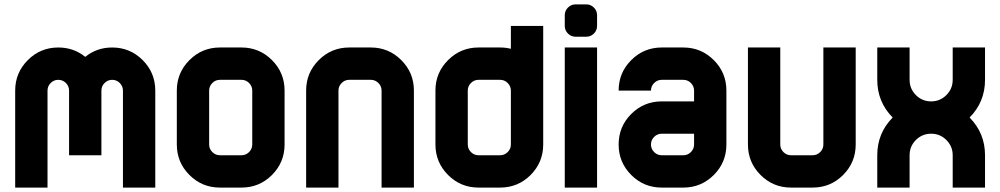

<svg xmlns="http://www.w3.org/2000/svg" viewBox="-20 -850 4532 870"><path d="M195.3 -439.5V0H48.8V-439.5Q48.8 -520.5 106 -577.6Q163.1 -634.8 244.1 -634.8Q314 -634.8 366.2 -592.3Q418.5 -634.8 488.3 -634.8Q569.3 -634.8 626.5 -577.6Q683.6 -520.5 683.6 -439.5V0H537.1V-439.5Q537.1 -459.5 522.7 -473.9Q508.3 -488.3 488.3 -488.3Q468.3 -488.3 453.9 -473.9Q439.5 -459.5 439.5 -439.5V-146.5H293V-439.5Q293 -459.5 278.6 -473.9Q264.2 -488.3 244.1 -488.3Q224.1 -488.3 209.7 -473.9Q195.3 -459.5 195.3 -439.5Z M1074.2 -488.3H976.6Q956.5 -488.3 942.1 -473.9Q927.7 -459.5 927.7 -439.5V-195.3Q927.7 -175.3 942.1 -160.9Q956.5 -146.5 976.6 -146.5H1074.2Q1094.2 -146.5 1108.6 -160.9Q1123 -175.3 1123 -195.3V-439.5Q1123 -459.5 1108.6 -473.9Q1094.2 -488.3 1074.2 -488.3ZM976.6 -634.8H1074.2Q1155.3 -634.8 1212.4 -577.6Q1269.5 -520.5 1269.5 -439.5V-195.3Q1269.5 -114.3 1212.4 -57.1Q1155.3 0 1074.2 0H976.6Q895.5 0 838.4 -57.1Q781.2 -114.3 781.2 -195.3V-439.5Q781.2 -520.5 838.4 -577.6Q895.5 -634.8 976.6 -634.8Z M1513.7 -439.5V0H1367.2V-439.5Q1367.2 -520.5 1424.3 -577.6Q1481.4 -634.8 1562.5 -634.8H1660.2Q1741.2 -634.8 1798.3 -577.6Q1855.5 -520.5 1855.5 -439.9V0H1709V-439.5Q1709 -459.5 1694.6 -473.9Q1680.2 -488.3 1660.2 -488.3H1562.5Q1542.5 -488.3 1528.1 -473.9Q1513.7 -459.5 1513.7 -439.5Z M2294.9 -439.5Q2294.9 -459.5 2280.5 -473.9Q2266.1 -488.3 2246.1 -488.3H2148.4Q2128.4 -488.3 2114 -473.9Q2099.6 -459.5 2099.6 -439.5V-195.3Q2099.6 -175.3 2114 -160.9Q2128.4 -146.5 2148.4 -146.5H2246.1Q2266.1 -146.5 2280.5 -160.9Q2294.9 -175.3 2294.9 -195.3ZM2441.4 -732.4V-195.3Q2441.4 -114.3 2384.3 -57.1Q2327.1 0 2246.1 0H2148.4Q2067.4 0 2010.3 -57.1Q1953.1 -114.3 1953.1 -195.3V-439.9Q1953.1 -520.5 2010.3 -577.6Q2067.4 -634.8 2148.4 -634.8H2246.1Q2271.5 -634.8 2294.9 -628.9V-732.4Z M2685.5 0H2539.1V-634.8H2685.5ZM2539.1 -781.2Q2539.1 -801.3 2553.5 -815.7Q2567.9 -830.1 2587.9 -830.1H2636.7Q2656.7 -830.1 2671.1 -815.7Q2685.5 -801.3 2685.5 -781.2V-732.4Q2685.5 -712.4 2671.1 -698Q2656.7 -683.6 2636.7 -683.6H2587.9Q2567.9 -683.6 2553.5 -698Q2539.1 -712.4 2539.1 -732.4Z M2978.5 -146.5H3076.2Q3096.2 -146.5 3110.6 -160.9Q3125 -175.3 3125 -195.3V-244.1H2978.5Q2958.5 -244.1 2944.1 -229.7Q2929.7 -215.3 2929.7 -195.3Q2929.7 -175.3 2944.1 -160.9Q2958.5 -146.5 2978.5 -146.5ZM3076.2 0H2978.5Q2897.5 0 2840.3 -57.1Q2783.2 -114.3 2783.2 -195.3Q2783.2 -276.4 2840.3 -333.5Q2897.5 -390.6 2978.5 -390.6H3125V-439.5Q3125 -459.5 3110.6 -473.9Q3096.2 -488.3 3076.2 -488.3H2978.5Q2958.5 -488.3 2944.1 -473.9Q2929.7 -459.5 2929.7 -439.5H2783.2Q2783.2 -520.5 2840.3 -577.6Q2897.5 -634.8 2978.5 -634.8H3076.2Q3157.2 -634.8 3214.4 -577.6Q3271.5 -520.5 3271.5 -439.5V-195.3Q3271.5 -114.3 3214.4 -57.1Q3157.2 0 3076.2 0Z M3369.1 -195.3V-634.8H3515.6V-195.3Q3515.6 -175.3 3530 -160.9Q3544.4 -146.5 3564.5 -146.5H3662.1Q3682.1 -146.5 3696.5 -160.9Q3710.9 -175.3 3710.9 -195.3V-634.8H3857.4V-195.3Q3857.4 -114.3 3800.3 -57.1Q3743.2 0 3662.1 0H3564.5Q3483.4 0 3426.3 -57.1Q3369.1 -114.3 3369.1 -195.3Z M4101.6 -146.5V0H3955.1V-146.5Q3955.1 -246.6 4024.9 -317.4Q3955.1 -388.2 3955.1 -488.3V-634.8H4101.6V-488.3Q4101.6 -447.8 4130.1 -419.2Q4158.7 -390.6 4199.2 -390.6Q4239.7 -390.6 4268.3 -419.2Q4296.9 -447.8 4296.9 -488.3V-634.8H4443.4V-488.3Q4443.4 -388.2 4373.5 -317.4Q4443.4 -246.6 4443.4 -146.5V0H4296.9V-146.5Q4296.9 -187 4268.3 -215.6Q4239.7 -244.1 4199.2 -244.1Q4158.7 -244.1 4130.1 -215.6Q4101.6 -187 4101.6 -146.5Z"/></svg>

Font: Audex
Style: Regular
Weight: 400
Designer: GGBotNet
Foundry: GGBotNet
Version: 1.00